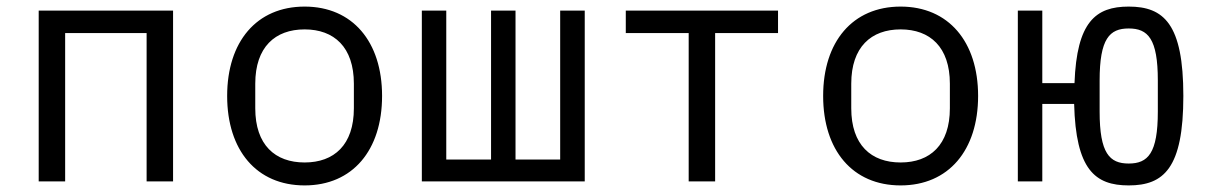

<svg xmlns="http://www.w3.org/2000/svg" viewBox="-20 -548 3641 580"><path d="M96.9 0H176.8V-448.2H422.9V0H502.8V-516H96.9Z M900.2 12.1C1045.1 12.1 1134.2 -94.1 1134.2 -258.2C1134.2 -421.9 1045.1 -528.1 900.2 -528.1C755 -528.1 666.2 -421.9 666.2 -258.2C666.2 -94.1 755 12.1 900.2 12.1ZM751.1 -220.9V-295.1C751.1 -405.9 811.1 -459.2 900.2 -459.2C989 -459.2 1049 -405.9 1049 -295.1V-220.9C1049 -110.1 989 -57.2 900.2 -57.2C811.1 -57.2 751.1 -110.1 751.1 -220.9Z M1254.3 0H1746.4V-516H1672.2V-66.1H1537.3V-516H1463.4V-66.1H1328.1V-516H1254.3Z M2060.4 0H2140.3V-448.2H2330.3V-516H1870.4V-448.2H2060.4Z M2700.6 12.1C2845.5 12.1 2934.7 -94.1 2934.7 -258.2C2934.7 -421.9 2845.5 -528.1 2700.6 -528.1C2555.4 -528.1 2466.6 -421.9 2466.6 -258.2C2466.6 -94.1 2555.4 12.1 2700.6 12.1ZM2551.5 -220.9V-295.1C2551.5 -405.9 2611.5 -459.2 2700.6 -459.2C2789.4 -459.2 2849.4 -405.9 2849.4 -295.1V-220.9C2849.4 -110.1 2789.4 -57.2 2700.6 -57.2C2611.5 -57.2 2551.5 -110.1 2551.5 -220.9Z M3389.6 12.1C3495.7 12.1 3554.7 -40.1 3554.7 -258.2C3554.7 -475.9 3495.7 -528.1 3389.6 -528.1C3289.8 -528.1 3232.6 -481.9 3225.9 -296.9H3128.6V-516H3054.7V0H3128.6V-234H3224.8C3229.8 -35.9 3287.6 12.1 3389.6 12.1ZM3301.8 -210.9V-305C3301.8 -431.1 3331.7 -462 3389.6 -462C3447.8 -462 3477.6 -431.1 3477.6 -305V-210.9C3477.6 -84.9 3447.8 -54 3389.6 -54C3331.7 -54 3301.8 -84.9 3301.8 -210.9Z"/></svg>

Font: Margiela Mono
Style: Regular
Weight: 400
Designer: Mike Abbink, Paul van der Laan, Pieter van Rosmalen
Foundry: Bold Monday
Version: Version 2.003 2021